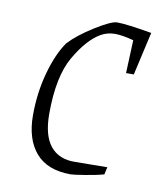

<svg xmlns="http://www.w3.org/2000/svg" viewBox="-60 -501 470 560"><g transform="rotate(10 174.5 -221.0)"><path d="M346 -438 317 -310H294L298 -408Q264 -417 243 -417Q220 -417 201 -406Q163 -384 128.5 -324.5Q94 -265 94 -154Q94 -90 119.5 -59Q145 -28 192 -29L288 -30L283 -8Q262 -2 228 3.5Q194 9 186 9Q117 9 82.5 -31Q48 -71 48 -142Q48 -208 64.5 -268Q81 -328 107 -365Q133 -393 179.5 -422Q226 -451 243 -451Q271 -451 346 -438Z"/></g></svg>

Font: Grenze ExtraLight
Style: Italic
Weight: 275
Italic angle: -10°
Designer: Renata Polastri
Foundry: Omnibus-Type
Version: Version 1.002; ttfautohint (v1.8)